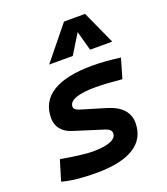

<svg xmlns="http://www.w3.org/2000/svg" viewBox="-146 -897 877 1008"><g transform="rotate(-20 293.0 -392.5)"><path d="M219.2 9.8C404.3 9.8 501 -51.3 501 -167.5C501 -226.1 462.9 -268.6 390.6 -290.5L248 -333.5C229.5 -338.9 218.8 -347.7 218.8 -359.9C218.8 -396 270 -415 368.2 -415C406.7 -415 457.5 -411.6 514.6 -406.2L546.4 -515.6C493.2 -522.9 439 -527.3 389.2 -527.3C194.3 -527.3 92.8 -463.9 92.8 -342.3C92.8 -294.4 119.6 -258.3 172.9 -241.2L338.9 -189C360.4 -182.1 372.6 -171.4 372.6 -157.2C372.6 -121.6 326.7 -102.5 239.3 -102.5C203.1 -102.5 142.1 -110.4 62.5 -124L28.3 -10.7C73.2 2.4 139.2 9.8 219.2 9.8ZM447.8 -795.4H330.1L179.7 -609.9H311.5L378.4 -718.8L408.2 -609.9H532.2Z"/></g></svg>

Font: Cascadia Mono PL SemiBold
Style: Italic
Weight: 600
Italic angle: -10°
Monospace: yes
Designer: Aaron Bell
Foundry: Saja Typeworks
Version: Version 2404.023